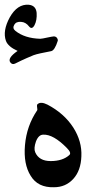

<svg xmlns="http://www.w3.org/2000/svg" viewBox="-58 -763 447 807"><path d="M101 -326Q114 -337 142 -323Q212 -286 250 -227Q287 -169 284 -106Q282 -46 250 -11Q218 24 169 24Q101 26 71 -24Q40 -73 47 -153Q54 -234 98 -299Q100 -301 98 -312Q96 -324 101 -326ZM233 -111Q244 -120 223 -141Q166 -199 124 -197Q104 -197 93 -168Q83 -139 90 -123Q106 -86 155 -86Q205 -86 233 -111ZM157 -548Q131 -543 112.5 -539Q94 -535 83 -531Q73 -527 53.5 -518.5Q34 -510 6 -496Q-6 -490 -14 -500Q-29 -518 16 -549Q-24 -567 -33 -591Q-48 -633 -17 -690Q15 -747 63 -743Q93 -740 96 -709Q98 -678 87 -657Q76 -637 64 -652Q50 -670 31 -671Q10 -673 2 -659Q-7 -644 7 -633Q46 -602 111 -600Q116 -600 123 -601.5Q130 -603 140 -605Q150 -607 157.5 -608.5Q165 -610 168 -610Q177 -610 182 -603Q186 -596 185 -592Q172 -551 157 -548Z"/></svg>

Font: Amiri
Style: Italic
Weight: 400
Italic angle: 10°
Designer: Khaled Hosny
Version: Version 0.113